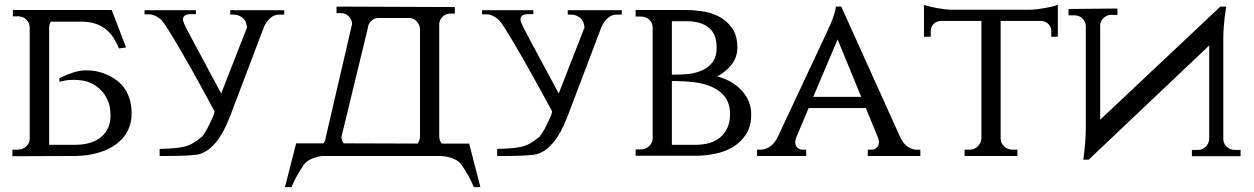

<svg xmlns="http://www.w3.org/2000/svg" viewBox="-20 -641 5155 789"><path d="M31 1V-26H53Q73 -26 87 -38.5Q101 -51 102 -69V-529Q101 -548 88 -561Q75 -573 56 -574H33V-600H439L498 -446L469 -442Q459 -466 446.5 -485.5Q434 -505 416.5 -519.5Q399 -534 375.5 -542.5Q352 -551 320 -552H189Q182 -542 182 -529V-46H289Q357 -46 395.5 -78Q434 -110 434 -165Q434 -177 432.5 -191Q431 -205 428 -215Q417 -246 399.5 -265.5Q382 -285 362 -295.5Q342 -306 321.5 -309.5Q301 -313 283 -313Q272 -313 261.5 -312Q251 -311 243 -309Q233 -307 224 -305V-320Q253 -334 281 -343Q309 -352 335 -352Q373 -352 406.5 -339.5Q440 -327 465.5 -306.5Q491 -286 506 -252Q521 -218 521 -175Q521 -135 504.5 -103Q488 -71 457.5 -48.5Q427 -26 384.5 -13.5Q342 -1 291 0Z M1148 -599V-581H1127Q1106 -581 1090 -566Q1075 -553 1065 -531L928 -170Q920 -149 909 -124.5Q898 -100 882.5 -76.5Q867 -53 846.5 -34.5Q826 -16 801 -8Q787 -4 751 -2Q715 0 667 0H636V-29Q672 -30 696 -32Q720 -34 738 -38.5Q756 -43 772.5 -52.5Q789 -62 810 -79Q829 -101 858 -168L862 -183Q762 -368 707 -460.5Q652 -553 641 -561Q615 -582 595 -582H574V-599H785V-583H764Q732 -583 732 -561Q732 -556 733 -554Q736 -541 775 -469Q814 -397 889 -257L995 -528Q993 -553 979 -566Q961 -581 941 -581H926V-599Z M1908 -51 1954 128H1927Q1916 100 1902 76.5Q1888 53 1876.5 36Q1865 19 1838 9Q1816 1 1787 0H1305Q1286 2 1267 9Q1240 19 1228.5 36Q1217 53 1203 76.5Q1189 100 1178 128H1151L1197 -52H1309Q1318 -63 1319 -78L1427 -543Q1426 -561 1413 -574Q1400 -587 1382 -587H1363V-614L1849 -612V-585H1830Q1812 -585 1799 -572.5Q1786 -560 1785 -543V-78Q1786 -63 1795 -51ZM1706 -78V-521Q1705 -540 1692 -553.5Q1679 -567 1662 -567H1534Q1517 -567 1504.5 -554Q1492 -541 1491 -523L1383 -78Q1384 -63 1392 -52L1696 -51Q1705 -63 1706 -78Z M2535 -599V-581H2514Q2493 -581 2477 -566Q2462 -553 2452 -531L2315 -170Q2307 -149 2296 -124.5Q2285 -100 2269.5 -76.5Q2254 -53 2233.5 -34.5Q2213 -16 2188 -8Q2174 -4 2138 -2Q2102 0 2054 0H2023V-29Q2059 -30 2083 -32Q2107 -34 2125 -38.5Q2143 -43 2159.5 -52.5Q2176 -62 2197 -79Q2216 -101 2245 -168L2249 -183Q2149 -368 2094 -460.5Q2039 -553 2028 -561Q2002 -582 1982 -582H1961V-599H2172V-583H2151Q2119 -583 2119 -561Q2119 -556 2120 -554Q2123 -541 2162 -469Q2201 -397 2276 -257L2382 -528Q2380 -553 2366 -566Q2348 -581 2328 -581H2313V-599Z M2800 -600Q2827 -600 2863.5 -595Q2900 -590 2932.5 -574Q2965 -558 2987.5 -527Q3010 -496 3010 -445Q3010 -405 2985.5 -374.5Q2961 -344 2927 -327Q2989 -311 3028 -269Q3067 -227 3067 -171Q3067 -121 3045.5 -88.5Q3024 -56 2991 -36.5Q2958 -17 2918 -9Q2878 -1 2841 -1H2592V-27H2612Q2633 -27 2647 -40Q2661 -53 2662 -71V-530Q2661 -549 2647 -561Q2633 -573 2612 -573H2592V-600ZM2841 -46Q2870 -46 2895.5 -53.5Q2921 -61 2939.5 -76.5Q2958 -92 2969 -115.5Q2980 -139 2980 -171Q2980 -215 2959.5 -242Q2939 -269 2906.5 -283.5Q2874 -298 2833.5 -303Q2793 -308 2741 -308V-46ZM2811 -337Q2841 -341 2866.5 -352.5Q2892 -364 2908.5 -386Q2925 -408 2925 -445Q2925 -502 2892 -528Q2859 -554 2799 -554H2741V-334Q2781 -334 2811 -337Z M3679 -78Q3692 -50 3710.5 -38Q3729 -26 3746 -26H3762V0H3546V-26H3562Q3573 -26 3582.5 -34Q3592 -42 3592 -57Q3592 -64 3589 -73L3538 -197H3303L3252 -76Q3248 -67 3248 -57Q3248 -42 3257 -34Q3266 -26 3277 -26H3293V0H3091V-26H3107Q3124 -26 3143 -38Q3162 -50 3176 -78L3378 -509Q3388 -530 3396 -549Q3403 -566 3408.5 -584Q3414 -602 3415 -614H3437ZM3519 -243 3422 -479 3322 -243Z M4210 -601Q4224 -601 4241 -603Q4258 -605 4274.5 -608Q4291 -611 4305 -614.5Q4319 -618 4327 -621V-490H4300V-513Q4300 -530 4288.5 -542Q4277 -554 4259 -555H4092V-70Q4093 -52 4107 -39Q4121 -26 4141 -26H4161V0H3944V-26H3964Q3984 -26 3997.5 -39Q4011 -52 4013 -71V-555H3845Q3827 -554 3816 -542Q3805 -530 3805 -513V-490H3777V-621Q3785 -618 3799 -614.5Q3813 -611 3829.5 -608Q3846 -605 3863 -603Q3880 -601 3894 -601Z M4572 -606V-580H4547Q4529 -580 4516 -568Q4503 -556 4501 -539V-149L4995 -614H5019Q5016 -594 5013 -573Q5011 -555 5009 -531.5Q5007 -508 5007 -484V-68Q5008 -50 5021.5 -37.5Q5035 -25 5053 -25H5078V1H4878V-25H4903Q4921 -25 4934 -37.5Q4947 -50 4949 -68V-454L4454 15H4432Q4435 -6 4437 -28Q4439 -47 4440.5 -70.5Q4442 -94 4442 -117V-537Q4440 -554 4427 -566Q4414 -578 4395 -578H4371V-604Z"/></svg>

Font: Constantine
Style: Regular
Weight: 400
Designer: Dukom Design
Version: Version 1.001;PS 001.001;hotconv 1.0.56;makeotf.lib2.0.21325